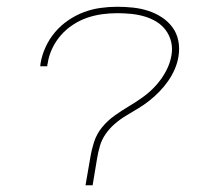

<svg xmlns="http://www.w3.org/2000/svg" viewBox="-20 -548 640 568"><path d="M233 0 247 -81Q251 -105 258.5 -128.5Q266 -152 282 -171.5Q298 -191 319 -206Q340 -221 362 -234Q384 -247 404.5 -262Q425 -277 442 -296Q459 -315 471 -337.5Q483 -360 487 -383Q491 -404 486.5 -423.5Q482 -443 470.5 -458.5Q459 -474 442.5 -484Q426 -494 407 -499.5Q388 -505 367.5 -507Q347 -509 327 -509Q305 -509 282.5 -506Q260 -503 238 -495.5Q216 -488 195.5 -474.5Q175 -461 159.5 -443Q144 -425 134 -403.5Q124 -382 121 -360Q120 -358 120 -356Q120 -354 120 -352H99Q99 -354 99.5 -356Q100 -358 100 -361Q104 -385 115 -409Q126 -433 143 -453Q160 -473 182 -488Q204 -503 228 -512Q252 -521 277 -524.5Q302 -528 327 -528Q350 -528 373.5 -525.5Q397 -523 418.5 -516Q440 -509 458.5 -497Q477 -485 490 -467.5Q503 -450 507.5 -427.5Q512 -405 508 -381Q505 -362 497 -343.5Q489 -325 477.5 -308.5Q466 -292 451.5 -277Q437 -262 421 -249.5Q405 -237 387.5 -226.5Q370 -216 352.5 -205.5Q335 -195 319.5 -181.5Q304 -168 292.5 -151.5Q281 -135 275.5 -116Q270 -97 267 -78L254 0Z"/></svg>

Font: Iosevka SS04 Th Ex Obl
Style: Regular
Weight: 100
Width: 7
Italic angle: -9°
Monospace: yes
Designer: Belleve Invis
Foundry: Belleve Invis
Version: Version 19.0.0; ttfautohint (v1.8.4)